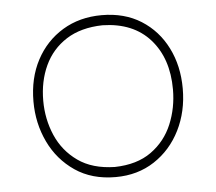

<svg xmlns="http://www.w3.org/2000/svg" viewBox="-43 -551 683 606"><g transform="rotate(-5 298.5 -247.5)"><path d="M300 9Q225 9 171.8 -27.2Q118.5 -63.5 90.2 -122.8Q62 -182 62 -251Q62 -325 92.2 -382Q122.5 -439 176.2 -471.5Q230 -504 300 -504Q372 -504 424.8 -470.8Q477.5 -437.5 506.2 -380.2Q535 -323 535 -251Q535 -178.5 505.5 -119.5Q476 -60.5 423 -25.8Q370 9 300 9ZM300 -23Q370.5 -24.5 415.8 -57Q461 -89.5 482.5 -141Q504 -192.5 504 -251Q504 -349.5 450.5 -409.8Q397 -470 300 -472Q231 -470.5 185 -441Q139 -411.5 116 -362Q93 -312.5 93 -251Q93 -192.5 115.2 -141Q137.5 -89.5 183.2 -57Q229 -24.5 300 -23Z"/></g></svg>

Font: Commissioner Flair Thin
Style: Regular
Weight: 100
Designer: Kostas Bartsokas
Foundry: Kostas Bartsokas
Version: Version 1.000; ttfautohint (v1.8.3)